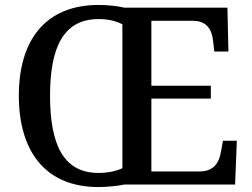

<svg xmlns="http://www.w3.org/2000/svg" viewBox="-20 -745 1016 775"><path d="M377 10C409 10 453 6 481 0H929L936 -177H880L872 -133C865 -89 843 -53 786 -53H591V-347H831V-399H591V-661H759C814 -661 835 -626 840 -581L845 -537H902L898 -714H482C455 -721 411 -725 378 -725C161 -725 56 -580 56 -359C56 -137 161 10 377 10ZM377 -47C236 -47 182 -162 182 -358C182 -554 236 -668 378 -668C417 -668 449 -660 474 -647V-66C448 -54 416 -47 377 -47Z"/></svg>

Font: Noto Serif Vithkuqi Medium
Style: Regular
Weight: 500
Version: Version 1.005